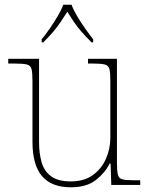

<svg xmlns="http://www.w3.org/2000/svg" viewBox="-20 -786 637 816"><path d="M281 10Q199 10 158.5 -37.5Q118 -85 118 -184V-442Q118 -477 114 -492.5Q110 -508 94 -512Q78 -516 41 -516H15V-536H146V-181Q146 -134 157 -96Q168 -58 197.5 -36.5Q227 -15 281 -15Q337 -15 374 -41.5Q411 -68 430 -110.5Q449 -153 449 -202V-442Q449 -477 445 -492.5Q441 -508 425 -512Q409 -516 372 -516H354V-536H477V-94Q477 -60 481 -44Q485 -28 499.5 -24Q514 -20 544 -20H576V0H453L450 -91H446Q427 -52 387.5 -21Q348 10 281 10ZM157 -619Q173 -638 191 -664Q209 -690 225 -717Q241 -744 249 -766H284Q292 -744 308 -717Q324 -690 342.5 -664Q361 -638 376 -619V-606H369Q344 -631 326.5 -651Q309 -671 295 -691.5Q281 -712 266 -736Q251 -712 237 -691.5Q223 -671 206 -651Q189 -631 164 -606H157Z"/></svg>

Font: Noto Serif Bengali Thin
Style: Regular
Weight: 250
Version: Version 2.003